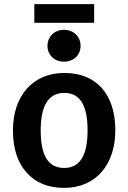

<svg xmlns="http://www.w3.org/2000/svg" viewBox="-20 -899 624 934"><path d="M438 -879H147V-788H438ZM291 -754C244 -754 211 -720 211 -676C211 -632 244 -599 291 -599C339 -599 372 -632 372 -676C372 -720 339 -754 291 -754ZM293 -544C138 -544 43 -431 43 -265C43 -178 65 -109 109 -60C153 -10 214 15 292 15C446 15 541 -98 541 -265C541 -352 519 -420 476 -470C432 -519 371 -544 293 -544ZM293 -447C368 -447 406 -389 406 -265C406 -141 368 -82 292 -82C216 -82 178 -140 178 -265C178 -386 216 -447 293 -447Z"/></svg>

Font: Fira Sans Medium
Style: Regular
Weight: 500
Designer: Carrois Corporate & Edenspiekermann AG
Foundry: Carrois Corporate GbR & Edenspiekermann AG
Version: Version 4.203